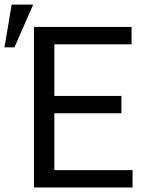

<svg xmlns="http://www.w3.org/2000/svg" viewBox="-37 -830 657 850"><path d="M500.5 -328.6V-405.3H203.6V-633.8H545.4V-710.9H113.3V0H549.8V-76.7H203.6V-328.6ZM14.6 -809.6 -17.1 -620.6H26.9L109.9 -809.6Z"/></svg>

Font: Roboto Mono
Style: Regular
Weight: 400
Monospace: yes
Designer: Google
Version: Version 3.000